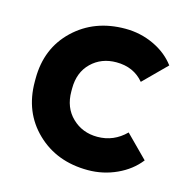

<svg xmlns="http://www.w3.org/2000/svg" viewBox="-82 -580 657 669"><g transform="rotate(15 246.5 -245.0)"><path d="M291 9.8Q178.7 9.8 106 -60.3Q33.2 -130.4 33.2 -240.2V-251Q33.2 -360.8 106.4 -430.4Q179.7 -500 291 -500Q345.7 -500 393.8 -477.5Q441.9 -455.1 471.2 -416L390.1 -335Q353.5 -378.9 291 -378.9Q236.8 -378.9 200.9 -344Q165 -309.1 165 -251V-240.2Q165 -182.1 201.9 -146.5Q238.8 -110.8 293 -110.8Q352.1 -110.8 395 -153.8L474.1 -74.2Q443.8 -35.2 394.8 -12.7Q345.7 9.8 291 9.8Z"/></g></svg>

Font: SUSE
Style: Bold
Weight: 700
Designer: Rene Bieder
Foundry: SUSE
Version: Version 1.000